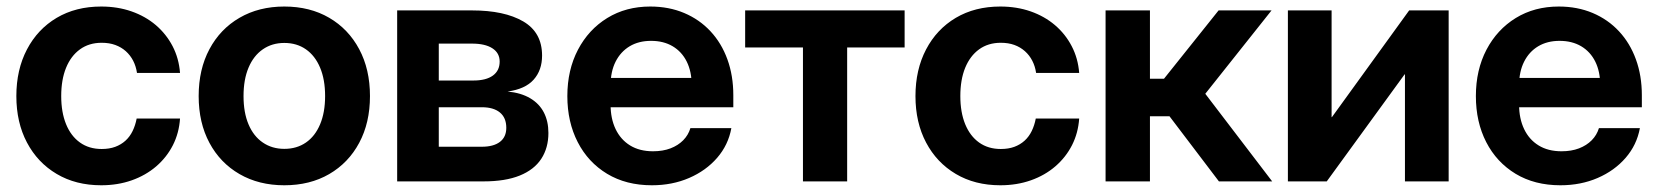

<svg xmlns="http://www.w3.org/2000/svg" viewBox="-20 -547 4998 579"><path d="M285.2 11.7Q208.5 11.7 150.9 -22.5Q93.3 -56.6 61.3 -117.2Q29.3 -177.7 29.3 -257.3Q29.3 -336.9 61.3 -397.9Q93.3 -459 150.9 -493.2Q208.5 -527.3 285.2 -527.3Q334.5 -527.3 376.5 -512.7Q418.5 -498 450 -471.2Q481.4 -444.3 500.5 -407.7Q519.5 -371.1 522.9 -327.1H393.1Q390.1 -347.2 381.6 -363.8Q373 -380.4 359.4 -392.6Q345.7 -404.8 327.6 -411.4Q309.6 -418 286.6 -418Q248.5 -418 221.2 -398.2Q193.8 -378.4 179.2 -342.5Q164.6 -306.6 164.6 -257.3Q164.6 -208.5 179.2 -172.6Q193.8 -136.7 221.2 -117.2Q248.5 -97.7 286.6 -97.7Q309.6 -97.7 327.4 -104.2Q345.2 -110.8 358.4 -122.8Q371.6 -134.8 379.9 -151.9Q388.2 -168.9 392.1 -189.5H522.9Q520 -146 501.5 -109.4Q482.9 -72.8 451.2 -45.4Q419.4 -18.1 377.2 -3.2Q335 11.7 285.2 11.7Z M837.4 11.7Q760.7 11.7 702.4 -22Q644 -55.7 611.6 -116.2Q579.1 -176.8 579.1 -257.3Q579.1 -337.9 611.6 -398.7Q644 -459.5 702.4 -493.4Q760.7 -527.3 837.4 -527.3Q914.6 -527.3 972.7 -493.4Q1030.8 -459.5 1063.2 -398.7Q1095.7 -337.9 1095.7 -257.3Q1095.7 -176.8 1063.2 -116.2Q1030.8 -55.7 972.7 -22Q914.6 11.7 837.4 11.7ZM837.4 -98.1Q875 -98.1 902.6 -117.2Q930.2 -136.2 945.3 -172.1Q960.4 -208 960.4 -257.3Q960.4 -307.1 945.3 -343Q930.2 -378.9 902.6 -398.2Q875 -417.5 837.4 -417.5Q800.3 -417.5 772.5 -398.2Q744.6 -378.9 729.5 -343Q714.4 -307.1 714.4 -257.3Q714.4 -207.5 729.5 -171.9Q744.6 -136.2 772.5 -117.2Q800.3 -98.1 837.4 -98.1Z M1177.7 0V-515.6H1403.3Q1501 -515.6 1557.9 -482.4Q1614.7 -449.2 1614.7 -379.4Q1614.7 -335.4 1589.4 -306.9Q1564 -278.3 1510.7 -271Q1551.3 -267.1 1578.9 -250.7Q1606.4 -234.4 1620.1 -207.8Q1633.8 -181.2 1633.8 -146Q1633.8 -101.1 1612.3 -68.1Q1590.8 -35.2 1547.4 -17.6Q1503.9 0 1438.5 0ZM1303.2 -104.5H1433.1Q1468.3 -104.5 1487.5 -119.1Q1506.8 -133.8 1506.8 -161.6Q1506.8 -191.9 1487.5 -207.8Q1468.3 -223.6 1433.1 -223.6H1303.2ZM1303.2 -304.2H1407.7Q1445.8 -304.2 1466.3 -319.1Q1486.8 -334 1486.8 -361.3Q1486.8 -387.2 1464.8 -401.4Q1442.9 -415.5 1403.3 -415.5H1303.2Z M1945.8 11.7Q1868.2 11.7 1810.8 -22.9Q1753.4 -57.6 1722.2 -118.4Q1690.9 -179.2 1690.9 -257.3Q1690.9 -335.9 1722.9 -397Q1754.9 -458 1811.3 -492.7Q1867.7 -527.3 1940.9 -527.3Q1997.1 -527.3 2043.2 -507.8Q2089.4 -488.3 2122.6 -452.6Q2155.8 -417 2173.6 -367.9Q2191.4 -318.8 2191.4 -259.8V-223.6H1741.2V-312H2126L2065.9 -289.6Q2065.9 -331.1 2051 -361.1Q2036.1 -391.1 2008.5 -407.5Q1981 -423.8 1943.4 -423.8Q1906.2 -423.8 1878.9 -407.5Q1851.6 -391.1 1836.4 -361.1Q1821.3 -331.1 1821.3 -289.6V-231.4Q1821.3 -189.5 1836.4 -157.7Q1851.6 -126 1880.1 -108.4Q1908.7 -90.8 1949.2 -90.8Q1979 -90.8 2002 -99.6Q2024.9 -108.4 2040.3 -124Q2055.7 -139.6 2062 -160.6H2185.5Q2176.3 -109.9 2142.6 -71Q2108.9 -32.2 2058.1 -10.3Q2007.3 11.7 1945.8 11.7Z M2401.4 0V-403.8H2227.1V-515.6H2708V-403.8H2534.7V0Z M2996.6 11.7Q2919.9 11.7 2862.3 -22.5Q2804.7 -56.6 2772.7 -117.2Q2740.7 -177.7 2740.7 -257.3Q2740.7 -336.9 2772.7 -397.9Q2804.7 -459 2862.3 -493.2Q2919.9 -527.3 2996.6 -527.3Q3045.9 -527.3 3087.9 -512.7Q3129.9 -498 3161.4 -471.2Q3192.9 -444.3 3211.9 -407.7Q3231 -371.1 3234.4 -327.1H3104.5Q3101.6 -347.2 3093 -363.8Q3084.5 -380.4 3070.8 -392.6Q3057.1 -404.8 3039.1 -411.4Q3021 -418 2998 -418Q2960 -418 2932.6 -398.2Q2905.3 -378.4 2890.6 -342.5Q2876 -306.6 2876 -257.3Q2876 -208.5 2890.6 -172.6Q2905.3 -136.7 2932.6 -117.2Q2960 -97.7 2998 -97.7Q3021 -97.7 3038.8 -104.2Q3056.6 -110.8 3069.8 -122.8Q3083 -134.8 3091.3 -151.9Q3099.6 -168.9 3103.5 -189.5H3234.4Q3231.4 -146 3212.9 -109.4Q3194.3 -72.8 3162.6 -45.4Q3130.9 -18.1 3088.6 -3.2Q3046.4 11.7 2996.6 11.7Z M3314 0V-515.6H3447.8V-309.6H3490.2L3654.8 -515.6H3814.5L3614.7 -264.2L3816.4 0H3655.8L3506.8 -196.3H3447.8V0Z M4348.6 0H4216.8V-322.8H4215.8L3981 0H3863.8V-515.6H3995.6V-193.8H3996.6L4229.5 -515.6H4348.6Z M4685.5 11.7Q4607.9 11.7 4550.5 -22.9Q4493.2 -57.6 4461.9 -118.4Q4430.7 -179.2 4430.7 -257.3Q4430.7 -335.9 4462.6 -397Q4494.6 -458 4551 -492.7Q4607.4 -527.3 4680.7 -527.3Q4736.8 -527.3 4783 -507.8Q4829.1 -488.3 4862.3 -452.6Q4895.5 -417 4913.3 -367.9Q4931.2 -318.8 4931.2 -259.8V-223.6H4481V-312H4865.7L4805.7 -289.6Q4805.7 -331.1 4790.8 -361.1Q4775.9 -391.1 4748.3 -407.5Q4720.7 -423.8 4683.1 -423.8Q4646 -423.8 4618.7 -407.5Q4591.3 -391.1 4576.2 -361.1Q4561 -331.1 4561 -289.6V-231.4Q4561 -189.5 4576.2 -157.7Q4591.3 -126 4619.9 -108.4Q4648.4 -90.8 4689 -90.8Q4718.8 -90.8 4741.7 -99.6Q4764.6 -108.4 4780 -124Q4795.4 -139.6 4801.8 -160.6H4925.3Q4916 -109.9 4882.3 -71Q4848.6 -32.2 4797.9 -10.3Q4747.1 11.7 4685.5 11.7Z"/></svg>

Font: Inter Cardless Display
Style: Bold
Weight: 700
Designer: Rasmus Andersson
Foundry: rsms
Version: Version 4.001;git-9221beed3